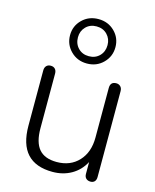

<svg xmlns="http://www.w3.org/2000/svg" viewBox="-117 -853 761 940"><g transform="rotate(15 264.0 -382.5)"><path d="M68 -180V-460Q68 -475 76 -483.5Q84 -492 98 -492Q112 -492 120 -483.5Q128 -475 128 -460V-183Q128 -112 157 -78Q186 -44 247 -44Q316 -44 358 -89Q400 -134 400 -209V-460Q400 -492 430 -492Q443 -492 451.5 -483.5Q460 -475 460 -460V-25Q460 -10 452.5 -2Q445 6 432 6Q418 6 409.5 -2Q401 -10 401 -25V-85Q377 -40 335 -16Q293 8 240 8Q68 8 68 -180ZM150 -661Q150 -708 183 -740.5Q216 -773 265 -773Q314 -773 347 -740.5Q380 -708 380 -661Q380 -614 347 -581Q314 -548 265 -548Q216 -548 183 -581Q150 -614 150 -661ZM340 -661Q340 -693 319 -714.5Q298 -736 265 -736Q232 -736 211 -714.5Q190 -693 190 -661Q190 -628 211 -606.5Q232 -585 265 -585Q298 -585 319 -606.5Q340 -628 340 -661Z"/></g></svg>

Font: SN Pro Light
Style: Regular
Weight: 300
Designer: Tobias Whetton
Foundry: Supernotes
Version: Version 1.002